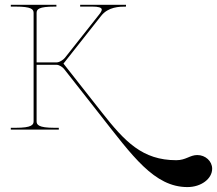

<svg xmlns="http://www.w3.org/2000/svg" viewBox="-20 -540 904 800"><path d="M25 -520V-512.5H45C111 -512.5 120 -501.5 120 -486V-35C120 -20.5 113.5 -7.5 45 -7.5H25V0H225V-7.5H207.5C139 -7.5 132.5 -20.5 132.5 -35V-270H216C227 -270 242 -259.5 247.5 -252L394 -65.5C532 110 622.5 239.5 761 239.5C818 239.5 864 205 864 163C864 131.5 836 106 802 106C771 106 755 127.5 714.5 127.5C573.5 127.5 500.5 50.5 404.5 -71.5L244.5 -275L401.5 -474C431 -511.5 477 -512.5 505 -512.5V-520H314V-512.5H365.5C388.5 -512.5 404 -509 404 -500C404 -496.5 402 -490.5 393.5 -480L250 -298.5C243 -290 227 -280 216 -280H132.5V-486C132.5 -501.5 141.5 -512.5 207.5 -512.5H215V-520Z"/></svg>

Font: ZnikomitNo24
Style: Regular
Weight: 500
Designer: gluk
Foundry: gluk
Version: Version 0.55